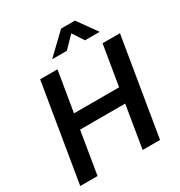

<svg xmlns="http://www.w3.org/2000/svg" viewBox="-214 -1093 1167 1242"><g transform="rotate(-30 369.5 -472.0)"><path d="M22.5 0 143.1 -727.5H272.5L222.7 -427.2H559.6L609.4 -727.5H739.3L618.7 0H488.8L541 -316.4H204.1L151.9 0ZM384.8 -800.8H277.3V-802.7L424.3 -943.8H527.8L628.9 -802.7V-800.8H520.5L466.3 -884.3Z"/></g></svg>

Font: Inter 24pt SemiBold
Style: Italic
Weight: 600
Italic angle: -9.3988°
Designer: Rasmus Andersson
Foundry: rsms
Version: Version 4.001;git-66647c0bb